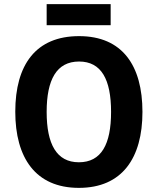

<svg xmlns="http://www.w3.org/2000/svg" viewBox="-20 -993 764 930"><path d="M516 -973H206V-871H516ZM670 -451C670 -675 573 -818 363 -818C154 -818 54 -680 54 -452C54 -229 152 -83 362 -83C572 -83 670 -228 670 -451ZM206 -451C206 -607 254 -695 363 -695C471 -695 518 -608 518 -451C518 -294 471 -207 362 -207C254 -207 206 -295 206 -451Z"/></svg>

Font: Noto Sans Kannada UI SemiCondensed
Style: Bold
Weight: 700
Width: 4
Designer: Jelle Bosma - Monotype Design Team
Foundry: Monotype Imaging Inc.
Version: Version 2.005